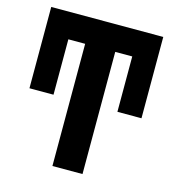

<svg xmlns="http://www.w3.org/2000/svg" viewBox="-107 -804 813 894"><g transform="rotate(15 300.0 -357.0)"><path d="M372 0V-589H454V-322H570V-714H30V-322H146V-589H227V0Z"/></g></svg>

Font: Noto Sans Mono UI
Style: Bold
Weight: 700
Designer: Monotype Design team
Foundry: Monotype Imaging Inc.
Version: 1.000